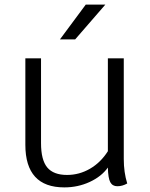

<svg xmlns="http://www.w3.org/2000/svg" viewBox="-20 -803 649 833"><path d="M532 -7Q511 5 489 5Q468 5 458.5 -12.5Q449 -30 448 -76Q420 -37 369 -13.5Q318 10 259 10Q90 10 90 -175V-550H158V-182Q158 -109 185 -76.5Q212 -44 271 -44Q324 -44 370.5 -71Q417 -98 448 -147V-550H517V-113Q517 -55 532 -7ZM352 -783H437L306 -632H240Z"/></svg>

Font: Krub
Style: Regular
Weight: 400
Designer: Ekaluck Peanpanawate
Foundry: Cadson Demak Co.,Ltd.
Version: Version 1.000; ttfautohint (v1.6)